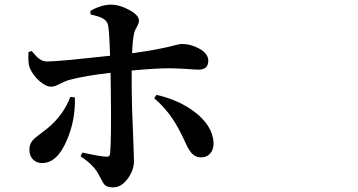

<svg xmlns="http://www.w3.org/2000/svg" viewBox="-20 -767 1540 825"><path d="M465.8 38.1Q442.4 38.1 430.7 28.3Q423.8 21.5 412.1 -2Q405.3 -15.6 400.4 -23.4Q378.9 -60.5 326.2 -95.7L334 -111.3H335Q410.2 -94.7 435.5 -93.8Q452.1 -91.8 453.1 -107.4Q459 -165 456.1 -383.8L455.1 -454.1Q350.6 -442.4 282.2 -424.8Q265.6 -420.9 240.2 -408.2Q214.8 -394.5 200.2 -394.5Q176.8 -394.5 149.4 -418.9Q122.1 -443.4 108.4 -473.6Q99.6 -495.1 102.5 -543L116.2 -547.9Q136.7 -522.5 149.4 -513.7Q165 -502 185.5 -502.9Q228.5 -502.9 441.4 -526.4Q449.2 -527.3 453.1 -527.3Q449.2 -644.5 443.4 -663.1Q437.5 -679.7 418.9 -689.5Q403.3 -697.3 369.1 -705.1L368.2 -720.7Q417 -747.1 458 -747.1Q496.1 -746.1 536.6 -723.6Q577.1 -701.2 577.1 -678.7Q577.1 -667 567.4 -650.4Q557.6 -633.8 555.7 -621.1Q548.8 -585.9 547.9 -538.1Q667 -554.7 734.4 -573.2Q752.9 -578.1 761.7 -578.1Q799.8 -578.1 835 -558.6Q875 -537.1 875 -505.9Q875 -467.8 833 -467.8Q816.4 -467.8 782.2 -470.7Q737.3 -473.6 705.1 -473.6Q648.4 -473.6 545.9 -463.9Q545.9 -423.8 545.9 -383.8Q545.9 -322.3 552.7 -167Q555.7 -90.8 555.7 -76.2Q555.7 -36.1 529.3 0Q502 38.1 465.8 38.1ZM161.1 -66.4Q136.7 -66.4 121.6 -82Q106.4 -97.7 106.4 -123Q106.4 -146.5 118.2 -161.1Q125 -170.9 151.4 -190.4Q169.9 -204.1 180.7 -212.9Q252 -270.5 282.2 -350.6L301.8 -348.6Q304.7 -250 266.6 -163.1Q225.6 -66.4 161.1 -66.4ZM843.8 -90.8Q817.4 -90.8 799.8 -113.3Q789.1 -126 774.4 -159.2L773.4 -161.1Q747.1 -218.8 720.7 -257.8Q688.5 -305.7 642.6 -344.7L652.3 -359.4Q748 -337.9 816.4 -286.1Q891.6 -228.5 897.5 -157.2Q899.4 -127.9 884.8 -109.4Q870.1 -90.8 843.8 -90.8Z"/></svg>

Font: Bpmf GenYo Min B
Style: B
Weight: 700
Foundry: But Ko
Version: Version 1.320